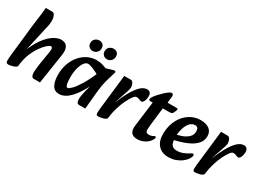

<svg xmlns="http://www.w3.org/2000/svg" viewBox="-26 -1347 2733 2013"><g transform="rotate(30 1340.5 -340.5)"><path d="M368 10Q358 10 351.5 -0.5Q345 -11 342 -24Q339 -37 339 -45Q339 -59 341 -81Q343 -103 346 -127.5Q349 -152 352 -170L369 -273Q373 -294 376 -312.5Q379 -331 379 -348Q379 -361 374 -369Q369 -377 359 -377Q346 -377 318 -353Q290 -329 257.5 -283.5Q225 -238 199 -173.5Q173 -109 165 -27L136 -172Q177 -288 228 -358Q279 -428 329.5 -459Q380 -490 419 -490Q465 -490 486.5 -464.5Q508 -439 508 -399Q508 -376 504.5 -352.5Q501 -329 497 -303L449 10ZM67 14Q54 14 46.5 8.5Q39 3 38 -16.5Q37 -36 41 -76L84 -470Q90 -527 99 -583.5Q108 -640 111 -697H189Q211 -697 222.5 -670.5Q234 -644 234 -616Q234 -594 232 -576Q230 -558 225.5 -539Q221 -520 214 -491L149 -198L181 -239Q174 -175 171 -118Q168 -61 165 -27Q165 -16 146 -6.5Q127 3 104 8.5Q81 14 67 14Z M681 16Q625 16 598.5 -30Q572 -76 572 -157Q572 -230 594 -291Q616 -352 654.5 -396.5Q693 -441 742.5 -465.5Q792 -490 847 -490Q890 -490 925.5 -478.5Q961 -467 986 -455L957 -340Q930 -358 897 -374.5Q864 -391 835 -401.5Q806 -412 790 -412Q765 -412 743.5 -383Q722 -354 709.5 -305.5Q697 -257 697 -198Q697 -144 704 -114.5Q711 -85 728 -85Q741 -85 770.5 -113.5Q800 -142 842.5 -210Q885 -278 934 -396L966 -304Q912 -184 863 -114Q814 -44 769 -14Q724 16 681 16ZM925 10Q901 10 895 -7.5Q889 -25 889 -47Q889 -64 893.5 -90Q898 -116 905 -146Q912 -176 920 -204L942 -279L911 -305L935 -456Q967 -461 993 -469Q1019 -477 1038 -483Q1057 -489 1065 -489Q1079 -489 1079 -474Q1079 -468 1066.5 -431.5Q1054 -395 1039.5 -338.5Q1025 -282 1018 -214L997 10ZM934 -551Q909 -551 890.5 -568Q872 -585 872 -613Q872 -646 893.5 -664.5Q915 -683 943 -683Q969 -683 986.5 -667.5Q1004 -652 1004 -622Q1004 -591 983.5 -571Q963 -551 934 -551ZM760 -551Q735 -551 717 -568Q699 -585 699 -613Q699 -646 720.5 -664.5Q742 -683 770 -683Q795 -683 813 -667.5Q831 -652 831 -622Q831 -591 810 -571Q789 -551 760 -551Z M1254 -27 1225 -175Q1262 -271 1300.5 -341.5Q1339 -412 1379 -451Q1419 -490 1460 -490Q1484 -490 1496.5 -475.5Q1509 -461 1509 -435Q1509 -414 1504 -394Q1499 -374 1489.5 -361Q1480 -348 1467 -348Q1456 -348 1440.5 -356Q1425 -364 1402 -364Q1387 -364 1365.5 -335.5Q1344 -307 1320.5 -258.5Q1297 -210 1279 -150Q1261 -90 1254 -27ZM1156 14Q1143 14 1136.5 9.5Q1130 5 1129 -14Q1128 -33 1133 -75L1180 -491H1259Q1278 -491 1290 -469Q1302 -447 1302 -419Q1302 -406 1293.5 -378.5Q1285 -351 1274 -320.5Q1263 -290 1256 -267L1230 -185L1272 -191L1254 -27Q1253 -15 1240 -7Q1227 1 1209.5 5.5Q1192 10 1177 12Q1162 14 1156 14Z M1625 16Q1577 16 1554.5 -12Q1532 -40 1540 -100L1578 -398H1548Q1531 -398 1531 -416Q1531 -426 1545 -446.5Q1559 -467 1580.5 -490.5Q1602 -514 1625.5 -536Q1649 -558 1669.5 -572Q1690 -586 1701 -586Q1714 -586 1719 -576.5Q1724 -567 1722 -552L1714 -475H1821Q1836 -475 1838 -470Q1840 -465 1837 -454Q1824 -418 1813.5 -408Q1803 -398 1775 -398H1700L1676 -191Q1674 -172 1672.5 -155Q1671 -138 1671 -124Q1671 -104 1680.5 -94.5Q1690 -85 1712 -85Q1736 -85 1753.5 -95Q1771 -105 1779 -105Q1789 -105 1789 -94Q1789 -83 1778 -64.5Q1767 -46 1746.5 -27.5Q1726 -9 1695 3.5Q1664 16 1625 16Z M2002 16Q1925 16 1880.5 -32.5Q1836 -81 1836 -166Q1836 -237 1856.5 -296Q1877 -355 1914.5 -399Q1952 -443 2001.5 -467Q2051 -491 2108 -491Q2175 -491 2213.5 -462Q2252 -433 2252 -378Q2252 -323 2214 -282Q2176 -241 2106.5 -212Q2037 -183 1942 -163L1929 -226Q1982 -233 2026 -250Q2070 -267 2097.5 -295Q2125 -323 2125 -360Q2126 -386 2116 -401Q2106 -416 2082 -416Q2047 -416 2020.5 -386.5Q1994 -357 1979.5 -309Q1965 -261 1965 -206Q1965 -140 1984 -113.5Q2003 -87 2046 -87Q2090 -87 2126 -102.5Q2162 -118 2187 -134Q2195 -139 2201.5 -142.5Q2208 -146 2213 -146Q2219 -146 2222 -141.5Q2225 -137 2225 -131Q2225 -113 2209.5 -88Q2194 -63 2164.5 -39.5Q2135 -16 2094 0Q2053 16 2002 16Z M2426 -27 2397 -175Q2434 -271 2472.5 -341.5Q2511 -412 2551 -451Q2591 -490 2632 -490Q2656 -490 2668.5 -475.5Q2681 -461 2681 -435Q2681 -414 2676 -394Q2671 -374 2661.5 -361Q2652 -348 2639 -348Q2628 -348 2612.5 -356Q2597 -364 2574 -364Q2559 -364 2537.5 -335.5Q2516 -307 2492.5 -258.5Q2469 -210 2451 -150Q2433 -90 2426 -27ZM2328 14Q2315 14 2308.5 9.5Q2302 5 2301 -14Q2300 -33 2305 -75L2352 -491H2431Q2450 -491 2462 -469Q2474 -447 2474 -419Q2474 -406 2465.5 -378.5Q2457 -351 2446 -320.5Q2435 -290 2428 -267L2402 -185L2444 -191L2426 -27Q2425 -15 2412 -7Q2399 1 2381.5 5.5Q2364 10 2349 12Q2334 14 2328 14Z"/></g></svg>

Font: Alkatra Medium
Style: Regular
Weight: 500
Designer: Suman Bhandary
Version: Version 1.100;gftools[0.9.22]